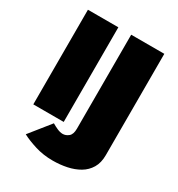

<svg xmlns="http://www.w3.org/2000/svg" viewBox="-218 -840 1140 1230"><g transform="rotate(30 352.5 -225.0)"><path d="M245 39Q263 50 285.5 60Q308 70 327 70Q350 70 370 53.5Q390 37 390 -5V-700H635V50Q635 106 612 144.5Q589 183 550 206Q511 229 461 239.5Q411 250 357 250Q287 250 226 231Q165 212 124 190ZM70 -700H295V0H70Z"/></g></svg>

Font: Jost* Black
Style: Regular
Weight: 900
Version: Version 3.7